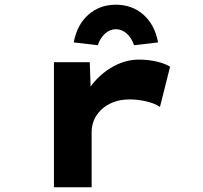

<svg xmlns="http://www.w3.org/2000/svg" viewBox="-20 -795 862 815"><path d="M209 0V-531H361L368 -332L318 -331Q334 -390 372 -437.5Q410 -485 462 -513.5Q514 -542 571 -542Q608 -542 643.5 -534Q679 -526 702 -512L659 -341Q638 -356 601.5 -364.5Q565 -373 530 -373Q491 -373 460.5 -361Q430 -349 409.5 -329Q389 -309 379 -285Q369 -261 369 -236V0ZM395 -603 293 -615Q307 -690 355 -732.5Q403 -775 472 -775Q541 -775 589 -732.5Q637 -690 651 -615L549 -603Q538 -635 517.5 -653Q497 -671 472 -671Q447 -671 426.5 -653Q406 -635 395 -603Z"/></svg>

Font: Lexend Zetta
Style: Bold
Weight: 700
Designer: Bonnie Shaver-Troup, Thomas Jockin
Foundry: Lexend
Version: Version 1.007